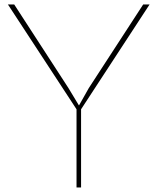

<svg xmlns="http://www.w3.org/2000/svg" viewBox="-20 -830 697 850"><path d="M613.8 -810.1H642.1L338.9 -346.2V0H318.8V-346.2L15.1 -810.1H43L283.2 -439.9L329.1 -363.8H330.1L373 -439.9Z"/></svg>

Font: Sinkin Sans 100 Thin
Style: Regular
Weight: 100
Designer: Keith Bates
Foundry: K-Type
Version: Sinkin Sans (version 1.0)  by Keith Bates   •   © 2014   www